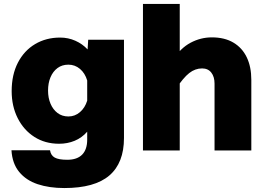

<svg xmlns="http://www.w3.org/2000/svg" viewBox="-20 -761 1340 971"><path d="M423 -511 426 -560H607V-63Q607 63 533 126.5Q459 190 305 190Q229 190 170.5 170.5Q112 151 77 108.5Q42 66 38 -1H233Q237 25 257 36Q277 47 320 47Q370 47 395.5 21Q421 -5 421 -55V-95Q394 -64 357.5 -49Q321 -34 279 -34Q208 -34 154 -68.5Q100 -103 69.5 -163.5Q39 -224 39 -300Q39 -383 70.5 -444Q102 -505 157.5 -538Q213 -571 284 -571Q325 -571 361 -555Q397 -539 423 -511ZM326 -172Q359 -172 384.5 -194Q410 -216 421 -252V-354Q410 -391 384.5 -412.5Q359 -434 326 -434Q294 -434 271 -417Q248 -400 235.5 -370.5Q223 -341 223 -303Q223 -266 235.5 -236.5Q248 -207 271 -189.5Q294 -172 326 -172Z M1065 0V-338Q1065 -373 1048.5 -394Q1032 -415 1002 -415Q967 -415 937 -391.5Q907 -368 870 -312L852 -456Q893 -518 944 -545Q995 -572 1051 -572Q1116 -572 1160.5 -545.5Q1205 -519 1228 -471Q1251 -423 1251 -357V0ZM703 0V-741H889V0Z"/></svg>

Font: Azeret Mono Thin ExtraBold
Style: Regular
Weight: 800
Version: Version 1.002